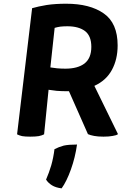

<svg xmlns="http://www.w3.org/2000/svg" viewBox="-20 -742 678 1048"><path d="M345.7 -244.1Q348.6 -244.1 356.4 -244.1Q381.8 -185.5 460 -9.8Q472.7 -3.9 494.1 0Q514.6 3.9 544.9 3.9Q575.2 3.9 594.7 0Q615.2 -2.9 624 -9.8Q581.1 -97.7 495.1 -273.4Q559.6 -302.7 590.8 -360.4Q622.1 -418 622.1 -494.1Q622.1 -616.2 545.9 -668.9Q470.7 -721.7 340.8 -721.7Q282.2 -721.7 235.4 -714.8Q188.5 -707 155.3 -697.3Q127.9 -467.8 73.2 -8.8Q84 -2.9 100.6 1Q117.2 3.9 144.5 3.9Q173.8 3.9 191.4 1Q210 -2.9 220.7 -8.8Q228.5 -89.8 245.1 -252Q262.7 -249 290 -246.1Q318.4 -244.1 345.7 -244.1ZM278.3 -589.8Q291 -593.8 309.6 -596.7Q328.1 -598.6 347.7 -598.6Q409.2 -598.6 444.3 -572.3Q478.5 -545.9 478.5 -486.3Q478.5 -424.8 441.4 -395.5Q404.3 -367.2 336.9 -367.2Q314.5 -367.2 292 -369.1Q269.5 -372.1 254.9 -374Q262.7 -446.3 278.3 -589.8ZM400.4 46.9Q354.5 46.9 328.1 52.7Q301.8 59.6 277.3 72.3Q271.5 119.1 259.8 160.2Q248 200.2 231.4 238.3Q243.2 256.8 263.7 269.5Q284.2 282.2 316.4 286.1Q343.8 248 367.2 182.6Q390.6 117.2 400.4 46.9Z"/></svg>

Font: cl
Style: Bold Italic
Weight: 400
Designer: Mitja Miklavcic
Version: Version 7.504; 2011; Build 1022